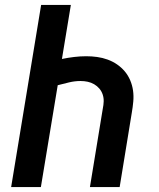

<svg xmlns="http://www.w3.org/2000/svg" viewBox="-20 -755 640 775"><path d="M25 0 146 -735H266L230 -517Q254 -522 279 -525Q304 -528 328 -528Q350 -528 372 -525Q394 -522 414.5 -514.5Q435 -507 452.5 -495Q470 -483 483.5 -467Q497 -451 505.5 -431Q514 -411 517 -389.5Q520 -368 518 -345.5Q516 -323 512 -300L463 0H343L395 -317Q398 -331 398.5 -345.5Q399 -360 394.5 -373.5Q390 -387 381 -397.5Q372 -408 360 -415Q348 -422 334 -425Q320 -428 305 -428Q282 -428 259 -422.5Q236 -417 213 -411L145 0Z"/></svg>

Font: Iosevka Curly Extended
Style: Bold Italic
Weight: 700
Width: 7
Italic angle: -9°
Monospace: yes
Designer: Belleve Invis
Foundry: Belleve Invis
Version: Version 11.1.0; ttfautohint (v1.8.3)